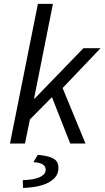

<svg xmlns="http://www.w3.org/2000/svg" viewBox="-20 -732 533 979"><path d="M30.8 0 173.3 -712.4H249.9L153.6 -229H156.4L405.1 -486.1H492.6L299.2 -283.1L416 0H338.1L244.8 -236.6L132.6 -123.1L107.3 0ZM97.3 226.3 96 186.8Q156.5 184.5 184.8 170.2Q213 155.9 213 134.2Q213 116.4 198.2 106.5Q183.4 96.7 150.2 94.8L172.7 57.6Q216 61.5 238.7 70.2Q261.4 79 269.7 92.1Q278 105.3 278 124Q278 156.8 254.9 179.1Q231.9 201.5 190.9 213.2Q150 224.9 97.3 226.3Z"/></svg>

Font: Source Sans 3
Style: Italic
Weight: 200
Italic angle: -11°
Designer: Paul D. Hunt
Foundry: Adobe
Version: Version 3.046;hotconv 1.0.118;makeotfexe 2.5.65603